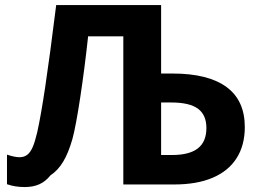

<svg xmlns="http://www.w3.org/2000/svg" viewBox="-20 -734 1039 764"><path d="M7.8 -1V-118.7Q38.1 -108.4 57.6 -108.4Q76.2 -108.4 88.6 -118.2Q101.1 -127.9 110.4 -149.4Q119.6 -170.9 128.4 -209Q142.6 -272.9 159.7 -386.7Q178.2 -509.8 203.6 -713.9H621.1V-441.4H666.5Q808.1 -441.4 881.1 -387.9Q954.1 -334.5 954.1 -228.5Q954.1 -155.8 921.4 -104.5Q888.7 -53.2 825.9 -26.6Q763.2 0 673.8 0H470.7V-589.4H330.6Q316.9 -462.4 299.3 -346.4Q281.7 -230.5 268.1 -180.7Q252.4 -125.5 231.4 -90.6Q210.4 -55.7 180.7 -36.1Q161.6 -12.2 137 -1Q112.3 10.3 78.6 10.3Q38.6 10.3 7.8 -1ZM801.3 -224.6Q801.3 -276.9 767.6 -301.5Q733.9 -326.2 661.6 -326.2H621.1V-117.2H664.6Q733.4 -117.2 767.3 -143.6Q801.3 -169.9 801.3 -224.6Z"/></svg>

Font: Viking Open Sans
Style: Bold
Weight: 700
Foundry: Ascender Corporation
Version: Version 2.001